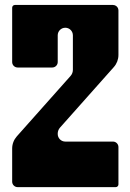

<svg xmlns="http://www.w3.org/2000/svg" viewBox="-20 -769 536 789"><path d="M226.6 -244.6 447.8 -493.4C460 -507.1 466.7 -524.8 466.7 -543.1V-726.2C466.7 -733.9 462.8 -740.7 456.8 -744.8C453.2 -747.2 448.9 -748.6 444.2 -748.6H41.2C35 -748.6 30 -743.6 30 -737.4C30 -737.4 30 -666.1 30 -666V-514C30 -501.6 40.1 -491.6 52.5 -491.6H194.7C207.1 -491.6 217.2 -501.6 217.2 -514V-623.9C217.2 -641.1 231.1 -655 248.4 -655C265.6 -655 279.5 -641.1 279.5 -623.8V-482C279.5 -472.8 276.2 -464 270.1 -457.1L49 -208.5C36.8 -194.7 30 -177 30 -158.7L30 -22.5C30 -10.1 40.1 0 52.5 0H52.5H455.5C461.6 0 466.7 -5 466.7 -11.2V-164.7C466.7 -177.1 456.6 -187.2 444.2 -187.2H248.3C231.2 -187.2 217.3 -201 217.2 -218.1V-219.7C217.2 -228.9 220.5 -237.7 226.6 -244.6Z"/></svg>

Font: Gridlock
Style: Regular
Weight: 400
Designer: Abhik Krishna Ghosh
Version: Version 001.000